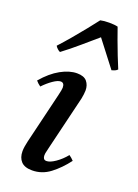

<svg xmlns="http://www.w3.org/2000/svg" viewBox="-145 -808 633 882"><g transform="rotate(20 171.5 -367.5)"><path d="M267 -113Q280 -104 290 -93Q256 -48 216.5 -18Q177 12 129 12Q92 12 75 -6.5Q58 -25 58 -56Q58 -67 60 -79.5Q62 -92 65 -105L125 -355Q132 -384 132 -393Q132 -417 114 -417Q100 -417 77.5 -401.5Q55 -386 33 -363Q26 -368 20.5 -373Q15 -378 10 -384Q50 -431 92.5 -454.5Q135 -478 172 -478Q206 -478 220.5 -460.5Q235 -443 235 -417Q235 -408 233.5 -397.5Q232 -387 230 -376L166 -110Q165 -103 162 -92.5Q159 -82 159 -72Q159 -63 163 -57Q167 -51 177 -51Q194 -51 220 -69Q246 -87 267 -113ZM343 -559Q337 -553 330 -550Q323 -547 315 -545Q291 -577 265 -610Q239 -643 218 -671Q184 -642 144 -607.5Q104 -573 64 -543Q58 -545 50.5 -552Q43 -559 40 -565Q64 -591 92 -624Q120 -657 146 -689.5Q172 -722 188 -743Q205 -747 231 -747Q257 -747 273 -743Q282 -717 294 -684Q306 -651 319 -618Q332 -585 343 -559Z"/></g></svg>

Font: Castoro
Style: Italic
Weight: 400
Italic angle: -11°
Designer: John Hudson with Paul Hanslow, assisted by Kaja Sojewska.
Foundry: Tiro Typeworks Ltd.
Version: Version 2.04